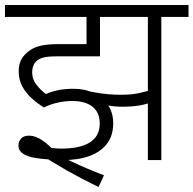

<svg xmlns="http://www.w3.org/2000/svg" viewBox="-20 -642 776 770"><path d="M627 -574V0H573V-574H471V-622H736V-574ZM271 -237Q241 -237 211.5 -230.5Q182 -224 156 -211Q129 -228 106 -249Q83 -270 69 -296.5Q55 -323 55 -356Q55 -380 62.5 -397Q70 -414 83 -426Q96 -439 112 -447.5Q128 -456 152.5 -460.5Q177 -465 214 -465H327V-574H0V-622H488V-574H381V-416H208Q171 -416 153 -411Q135 -406 123 -394Q116 -386 112.5 -375.5Q109 -365 109 -352Q109 -323 127 -301Q145 -279 164 -265Q187 -275 214 -280.5Q241 -286 274 -286Q321 -286 357 -268.5Q393 -251 413.5 -220Q434 -189 434 -148Q434 -98 409 -65.5Q384 -33 339 -16.5Q294 0 233 0Q216 0 204 -0.5Q192 -1 184 -2Q148 -4 119 -9Q90 -14 72 -26Q54 -38 54 -58Q54 -75 64.5 -86.5Q75 -98 97 -98Q122 -98 150 -79Q178 -60 214 -20Q240 -7 269.5 7Q299 21 331 34.5Q363 48 397 61L375 108Q309 76 248 41.5Q187 7 138 -26L116 -64Q142 -55 172 -50.5Q202 -46 225 -46Q301 -46 340.5 -71Q380 -96 380 -147Q380 -178 366 -198Q352 -218 327.5 -227.5Q303 -237 271 -237ZM467 -262Q505 -262 535 -268Q565 -274 604 -287V-238Q569 -224 539 -219Q509 -214 470 -214Q442 -214 409.5 -219Q377 -224 347 -236L324 -266L331 -277Q351 -273 371.5 -269.5Q392 -266 415.5 -264Q439 -262 467 -262Z"/></svg>

Font: Noto Sans Devanagari Light
Style: Regular
Weight: 300
Version: Version 2.003